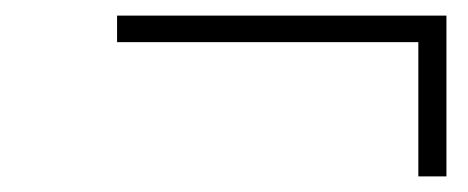

<svg xmlns="http://www.w3.org/2000/svg" viewBox="-20 -352 600 246"><path d="M130 -332H552V-126H516V-298H130Z"/></svg>

Font: TitilliumWebThinItalic
Style: Thin Italic
Weight: 200
Italic angle: -13°
Version: Version 1.001;PS 57.000;hotconv 1.0.70;makeotf.lib2.5.55311